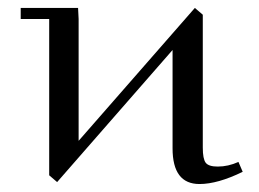

<svg xmlns="http://www.w3.org/2000/svg" viewBox="-20 -459 652 484"><path d="M32.2 -411.1V-439H176.8L178.2 -411.1V-104L471.2 -439L491.2 -421.9V-86.9Q491.2 -58.6 498.5 -48.8Q505.9 -39.1 528.8 -39.1Q555.2 -39.1 581.1 -50.8L591.8 -25.9Q528.8 4.9 482.9 4.9Q415 4.9 415 -85V-333L124 0L104 -17.1V-411.1Z"/></svg>

Font: Dehuti Alt
Style: Book
Weight: 400
Version: Version 1.2